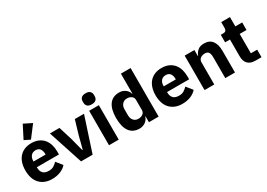

<svg xmlns="http://www.w3.org/2000/svg" viewBox="2 -1669 3521 2534"><g transform="rotate(-30 1762.5 -402.0)"><path d="M288 12Q228 12 181 -7.5Q134 -27 101.5 -62.5Q69 -98 52.5 -149Q36 -200 36 -263Q36 -325 52 -375.5Q68 -426 99.5 -462Q131 -498 177 -517.5Q223 -537 282 -537Q347 -537 393.5 -515Q440 -493 469.5 -456Q499 -419 512.5 -370.5Q526 -322 526 -269V-225H189V-217Q189 -165 217 -134.5Q245 -104 305 -104Q351 -104 380 -122.5Q409 -141 434 -167L508 -75Q473 -34 416.5 -11Q360 12 288 12ZM285 -428Q240 -428 214.5 -398.5Q189 -369 189 -320V-312H373V-321Q373 -369 351.5 -398.5Q330 -428 285 -428ZM304 -579 216 -622 315 -816 438 -755Z M733 0 561 -525H707L772 -313L821 -123H829L878 -313L941 -525H1081L909 0Z M1233 -581Q1188 -581 1167.5 -601.5Q1147 -622 1147 -654V-676Q1147 -708 1167.5 -728.5Q1188 -749 1233 -749Q1278 -749 1298.5 -728.5Q1319 -708 1319 -676V-654Q1319 -622 1298.5 -601.5Q1278 -581 1233 -581ZM1159 -525H1307V0H1159Z M1767 -88H1762Q1756 -67 1743 -48.5Q1730 -30 1711.5 -16.5Q1693 -3 1669.5 4.5Q1646 12 1621 12Q1521 12 1470 -58.5Q1419 -129 1419 -263Q1419 -397 1470 -467Q1521 -537 1621 -537Q1672 -537 1711.5 -509Q1751 -481 1762 -437H1767V-740H1915V0H1767ZM1670 -108Q1712 -108 1739.5 -128.5Q1767 -149 1767 -185V-340Q1767 -376 1739.5 -396.5Q1712 -417 1670 -417Q1628 -417 1600.5 -387.5Q1573 -358 1573 -308V-217Q1573 -167 1600.5 -137.5Q1628 -108 1670 -108Z M2272 12Q2212 12 2165 -7.5Q2118 -27 2085.5 -62.5Q2053 -98 2036.5 -149Q2020 -200 2020 -263Q2020 -325 2036 -375.5Q2052 -426 2083.5 -462Q2115 -498 2161 -517.5Q2207 -537 2266 -537Q2331 -537 2377.5 -515Q2424 -493 2453.5 -456Q2483 -419 2496.5 -370.5Q2510 -322 2510 -269V-225H2173V-217Q2173 -165 2201 -134.5Q2229 -104 2289 -104Q2335 -104 2364 -122.5Q2393 -141 2418 -167L2492 -75Q2457 -34 2400.5 -11Q2344 12 2272 12ZM2269 -428Q2224 -428 2198.5 -398.5Q2173 -369 2173 -320V-312H2357V-321Q2357 -369 2335.5 -398.5Q2314 -428 2269 -428Z M2615 0V-525H2763V-436H2769Q2783 -477 2818 -507Q2853 -537 2915 -537Q2996 -537 3037.5 -483Q3079 -429 3079 -329V0H2931V-317Q2931 -368 2915 -392.5Q2899 -417 2858 -417Q2840 -417 2823 -412.5Q2806 -408 2792.5 -398Q2779 -388 2771 -373.5Q2763 -359 2763 -340V0Z M3395 0Q3318 0 3278.5 -39Q3239 -78 3239 -153V-410H3165V-525H3202Q3232 -525 3243 -539.5Q3254 -554 3254 -581V-667H3387V-525H3491V-410H3387V-115H3483V0Z"/></g></svg>

Font: IBM Plex Thai
Style: Bold
Weight: 700
Designer: Mike Abbink, Paul van der Laan, Pieter van Rosmalen, Ben Mitchell, Mark Frömberg
Foundry: Bold Monday
Version: Version 1.0